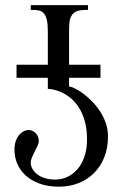

<svg xmlns="http://www.w3.org/2000/svg" viewBox="-20 -701 463 737"><path d="M394.5 -177.2Q394.5 -132.3 380.1 -96.7Q365.7 -61 340.3 -36.1Q314.9 -11.2 280.8 2.2Q246.6 15.6 206.5 15.6Q164.1 15.6 132.1 3.9Q100.1 -7.8 78.6 -27.3Q57.1 -46.9 46.4 -72.3Q35.6 -97.7 35.6 -125Q35.6 -148.9 42.2 -163.8Q48.8 -178.7 57.6 -187.3Q66.4 -195.8 75.4 -199Q84.5 -202.1 89.4 -202.1Q95.7 -202.1 102.8 -199.5Q109.9 -196.8 115.7 -191.4Q121.6 -186 125.2 -178Q128.9 -169.9 128.9 -159.7Q128.9 -151.4 124 -141.1Q119.1 -130.9 113.5 -119.9Q107.9 -108.9 103 -97.7Q98.1 -86.4 98.1 -76.2Q98.1 -64.9 104 -53.7Q109.9 -42.5 121.6 -33Q133.3 -23.4 150.9 -17.6Q168.5 -11.7 191.9 -11.7Q216.8 -11.7 238.8 -22Q260.7 -32.2 277.6 -51.8Q294.4 -71.3 304.2 -100.1Q314 -128.9 314 -165.5Q314 -206.1 305.4 -236.1Q296.9 -266.1 283 -287.8Q269 -309.6 252.2 -323.5Q235.4 -337.4 218.5 -345.5Q201.7 -353.5 187 -356.7Q172.4 -359.9 163.6 -359.9V-402.3H43.5V-452.6H163.6V-580.6Q163.6 -608.4 159.7 -624.5Q155.8 -640.6 149.9 -647.5Q142.1 -657.7 131.3 -660.4Q120.6 -663.1 98.1 -663.1V-681.2H317.9V-663.1Q289.1 -663.1 276.6 -658.7Q264.2 -654.3 257.8 -645.5Q251 -637.2 248 -623.5Q245.1 -609.9 245.1 -580.6V-452.6H365.7V-402.3H245.1V-368.7Q252 -368.7 265.9 -362.3Q279.8 -356 296.4 -344Q313 -332 330.3 -314.9Q347.7 -297.9 362.1 -276.6Q376.5 -255.4 385.5 -230.2Q394.5 -205.1 394.5 -177.2Z"/></svg>

Font: Doulos SIL Phon
Style: Regular
Weight: 400
Designer: Walt Agee, Victor Gaultney, Peter Martin, Debbi Hosken, Becca Hirsbrunner
Foundry: SIL International
Version: Version 5.000